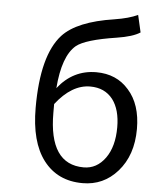

<svg xmlns="http://www.w3.org/2000/svg" viewBox="-57 -863 727 923"><g transform="rotate(5 307.0 -401.5)"><path d="M479 -120Q519 -176 519 -269Q519 -354 482 -403Q443 -453 373 -453Q284 -453 207 -354V-312Q207 -63 375 -63Q438 -63 479 -120ZM572 -816 591 -733Q556 -710 479 -698Q329 -675 286 -640Q223 -587 211 -431Q284 -524 396 -524Q494 -524 553 -456Q614 -388 614 -269Q614 -142 544 -63Q477 13 376 13Q255 13 187 -76Q120 -164 120 -329Q120 -582 212 -683Q281 -758 460 -785Q530 -796 572 -816Z"/></g></svg>

Font: Source Han Sans Regular
Style: Regular
Weight: 400
Designer: Ryoko NISHIZUKA  (kana & ideographs); Paul D. Hunt (Latin, Greek & Cyrillic); Wenlong ZHANG  (bopomofo); Sandoll Communi
Foundry: Adobe Systems Incorporated
Version: Version 1.00 January 18, 2024, initial release